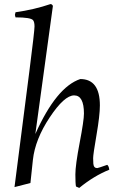

<svg xmlns="http://www.w3.org/2000/svg" viewBox="-20 -896 587 940"><path d="M56 -811 53 -823 56 -836Q148 -849 227 -876Q235 -876 239 -867L153 -240Q256 -470 373 -509Q469 -509 469 -380Q469 -331 452.5 -235.5Q436 -140 436 -121.5Q436 -103 437 -94Q439 -73 456 -73Q460 -73 505 -89Q513 -83 515 -65Q440 -35 368 24L352 17Q349 3 349 -42Q349 -87 370 -197Q391 -307 391 -340Q391 -429 343 -429Q295 -429 223.5 -321.5Q152 -214 141 -113L129 0L51 20L124 -549Q149 -745 149 -766.5Q149 -788 142 -797Q131 -811 56 -811Z"/></svg>

Font: Rosarivo
Style: Italic
Weight: 400
Version: Version 1.003